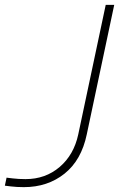

<svg xmlns="http://www.w3.org/2000/svg" viewBox="-21 -760 490 790"><path d="M77 10Q48 10 23.5 7Q-1 4 -1 4L6 -29Q6 -29 31 -26Q56 -23 84 -23Q166 -23 224.5 -73Q283 -123 301 -207L414 -740H449L336 -207Q314 -101 244.5 -45.5Q175 10 77 10Z"/></svg>

Font: Be Vietnam Pro Thin
Style: Italic
Weight: 100
Italic angle: -12°
Designer: Lam Bao, Tony Le, Vietanh Nguyen
Foundry: Yellow Type Foundry
Version: Version 1.002; ttfautohint (v1.8.3)